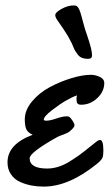

<svg xmlns="http://www.w3.org/2000/svg" viewBox="-20 -672 406 711"><path d="M366.2 -365.2Q366.2 -333 340.1 -308.6Q314 -284.2 280.8 -284.2Q270 -284.2 266.6 -289.3Q263.2 -294.4 263.2 -306.2Q263.2 -311 265.1 -318.8Q247.6 -313 225.1 -299.8Q204.6 -288.6 173.3 -264.6Q142.1 -240.7 142.1 -229Q142.1 -225.1 151.9 -225.1Q165 -225.1 189 -233.2Q212.9 -241.2 225.1 -241.2Q231.9 -241.2 234.9 -240.2Q241.2 -236.8 248.5 -225.3Q255.9 -213.9 255.9 -208Q255.9 -200.7 238.8 -186Q230.5 -179.2 214.4 -173.6Q198.2 -168 192.9 -165Q89.8 -107.4 89.8 -85.9Q89.8 -47.9 154.8 -47.9Q174.8 -47.9 196 -54.4Q217.3 -61 238.3 -74.2Q259.3 -87.4 274.2 -98.1Q289.1 -108.9 310.1 -126Q331.1 -143.1 338.9 -148.9Q346.2 -153.8 350.1 -153.8Q362.8 -153.8 362.8 -115.2Q362.8 -97.2 359.9 -88.9Q356 -79.1 339.8 -65.9Q235.4 19 142.1 19Q118.2 19 96.2 14.9Q74.2 10.7 53.5 1.2Q32.7 -8.3 20.3 -26.9Q7.8 -45.4 7.8 -70.8Q7.8 -138.2 101.1 -172.9Q82.5 -181.2 77.1 -194.1Q71.8 -207 71.8 -230Q71.8 -264.2 98.4 -296.1Q125 -328.1 163.6 -348.9Q202.1 -369.6 243.7 -382.3Q285.2 -395 316.9 -395Q333 -395 349.6 -387.2Q366.2 -379.4 366.2 -365.2ZM245.6 -512.2Q232.4 -538.6 216.6 -562Q200.7 -585.4 192.6 -596.9Q184.6 -608.4 184.6 -616.2Q184.6 -626 207.8 -638.9Q231 -651.9 252.9 -651.9Q257.8 -651.9 261.5 -650.6Q265.1 -649.4 268.1 -645.8Q271 -642.1 272.9 -638.2Q274.9 -634.3 277.6 -626Q280.3 -617.7 282.2 -610.4Q284.2 -603 287.8 -589.4Q291.5 -575.7 294.9 -564Q295.4 -562.5 303.7 -537.8Q312 -513.2 316.4 -495.8Q320.8 -478.5 320.8 -467.8Q320.8 -460 317.1 -457Q313.5 -454.1 304.7 -454.1Q293 -454.1 283.4 -458Q273.9 -461.9 267.8 -470Q261.7 -478 258.3 -483.9Q254.9 -489.7 250.7 -500Q246.6 -510.3 245.6 -512.2Z"/></svg>

Font: Yellowtail
Style: Regular
Weight: 400
Designer: Astigmatic (AOETI)
Foundry: Astigmatic (AOETI)
Version: Version 1.000